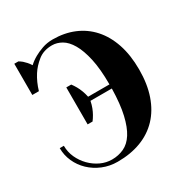

<svg xmlns="http://www.w3.org/2000/svg" viewBox="-166 -856 983 1012"><g transform="rotate(-30 325.0 -350.0)"><path d="M289 -715Q359 -715 417 -691Q475 -667 517 -620.5Q559 -574 582 -506Q605 -438 605 -350Q605 -262 581.5 -194Q558 -126 514 -79.5Q470 -33 407 -9Q344 15 265 15Q216 15 174 -2.5Q132 -20 101 -49.5Q70 -79 52.5 -118Q35 -157 35 -200H60Q60 -162 75.5 -128Q91 -94 117 -67.5Q143 -41 176 -25.5Q209 -10 245 -10Q284 -10 317.5 -25.5Q351 -41 375 -78.5Q399 -116 413.5 -178.5Q428 -241 430 -335H300Q296 -314 289 -296Q282 -278 274 -264Q265 -248 255 -235H225V-460H255Q265 -447 274 -431Q282 -417 289 -398.5Q296 -380 300 -360H430Q430 -454 416 -517Q402 -580 379.5 -618.5Q357 -657 328.5 -673.5Q300 -690 270 -690Q219 -690 184.5 -662.5Q150 -635 129 -602Q104 -563 90 -515H50V-705H75Q85 -699 95 -691Q103 -684 112.5 -673.5Q122 -663 130 -650Q149 -668 174 -682Q195 -694 224.5 -704.5Q254 -715 289 -715Z"/></g></svg>

Font: Yeseva One
Style: Regular
Weight: 400
Designer: Jovanny Lemonad
Foundry: Jovanny Lemonad
Version: Version 2.001; ttfautohint (v0.91) -l 8 -r 50 -G 200 -x 0 -w